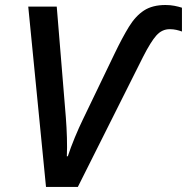

<svg xmlns="http://www.w3.org/2000/svg" viewBox="-20 -740 740 760"><path d="M162.1 0 91.8 -713.9H204.6L240.7 -274.4Q243.7 -235.4 244.9 -195.3Q246.1 -155.3 244.6 -121.1L248.5 -121.6Q259.3 -154.8 276.1 -195.6Q293 -236.3 308.1 -267.1L433.6 -527.8Q463.9 -590.8 490.2 -633.8Q516.6 -676.8 550 -698.5Q583.5 -720.2 634.8 -720.2Q654.3 -720.2 670.4 -717Q686.5 -713.9 700.2 -709.5V-615.2Q689.9 -619.1 677.7 -621.8Q665.5 -624.5 651.9 -624.5Q621.1 -624.5 598.9 -599.6Q576.7 -574.7 545.9 -514.2L288.1 0Z"/></svg>

Font: Open Sans SemiBold
Style: Italic
Weight: 600
Italic angle: -12°
Designer: Monotype Design Team
Foundry: Monotype Imaging Inc.
Version: Version 3.003; ttfautohint (v1.8.4)